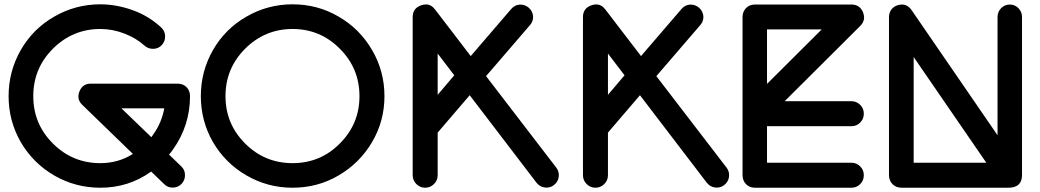

<svg xmlns="http://www.w3.org/2000/svg" viewBox="-20 -815 4836 893"><path d="M446.8 -794.9C369.6 -794.9 298.3 -775.9 232.4 -737.8C166.5 -700.2 114.7 -648.4 76.7 -582.5C39.1 -516.6 20 -445.3 20 -367.7C20 -290.5 39.1 -219.2 76.7 -153.8C114.7 -88.9 166.5 -37.1 231.9 1C297.9 39.1 369.1 58.1 446.8 58.1C534.2 58.1 613.3 33.2 683.1 -17.1L743.2 41C754.4 52.2 767.6 57.6 782.7 57.6H784.2C800.3 57.1 813.5 51.3 824.7 40C835 28.8 840.3 15.6 840.3 0.5C840.8 -16.1 835 -29.8 823.2 -41L766.1 -96.2C772.9 -103.5 778.8 -110.8 784.2 -119.1C837.4 -193.8 863.8 -276.9 863.8 -368.2C863.8 -401.4 840.3 -425.8 807.1 -425.8H402.8C377 -426.3 359.4 -414.1 349.6 -390.1C346.2 -381.8 344.7 -374 344.7 -366.7C344.2 -352.1 350.6 -338.9 362.8 -327.1L598.1 -99.1C552.7 -70.3 502 -56.2 446.8 -56.2C360.8 -56.2 287.1 -86.4 226.1 -147.5C165 -208.5 134.8 -281.7 134.8 -367.7C134.8 -454.1 165 -527.3 226.1 -588.4C287.1 -649.4 360.8 -680.2 446.8 -680.2C485.4 -680.2 522.9 -672.9 559.1 -658.7C595.7 -644.5 626.5 -626 651.9 -603C663.1 -592.8 676.3 -587.9 691.4 -587.9H693.8C710 -588.4 723.1 -594.7 733.4 -606.4C743.2 -617.7 748 -630.4 748 -645C748 -662.1 741.7 -676.8 729 -688C689.5 -724.1 645 -751 594.7 -768.6C544.9 -786.1 495.6 -794.9 446.8 -794.9ZM744.1 -311C735.8 -265.6 718.3 -224.6 690.9 -187L684.1 -176.8L544.9 -311Z M970.7 -153.8C1008.8 -88.9 1060.5 -37.1 1126.5 1C1192.4 39.1 1263.7 58.1 1340.8 58.1C1418.5 58.1 1489.7 39.1 1554.7 1C1620.1 -37.1 1671.9 -88.9 1710.4 -153.8C1749 -219.2 1768.1 -290.5 1768.1 -367.7C1768.1 -445.3 1749 -516.6 1710.4 -582.5C1671.9 -648.4 1620.1 -700.2 1554.7 -737.8C1489.7 -775.9 1418.5 -794.9 1340.8 -794.9C1263.7 -794.9 1192.4 -775.9 1126.5 -737.8C1060.5 -700.2 1008.8 -648.4 970.7 -582.5C933.1 -516.6 914.1 -445.3 914.1 -367.7C914.1 -290.5 933.1 -219.2 970.7 -153.8ZM1120.1 -588.4C1181.2 -649.4 1254.9 -680.2 1340.8 -680.2C1426.8 -680.2 1500 -649.4 1560.5 -588.4C1621.6 -527.3 1651.9 -454.1 1651.9 -367.7C1651.9 -281.7 1621.6 -208.5 1560.5 -147.5C1500 -86.4 1426.8 -56.2 1340.8 -56.2C1254.9 -56.2 1181.2 -86.4 1120.1 -147.5C1059.1 -208.5 1028.8 -281.7 1028.8 -367.7C1028.8 -454.1 1059.1 -527.3 1120.1 -588.4Z M1899.4 0C1899.4 16.1 1905.3 29.8 1916.5 41C1927.7 52.2 1941.4 58.1 1957.5 58.1C1973.6 58.1 1987.3 52.2 1998.5 41C2009.8 29.8 2015.6 16.1 2015.6 0V-198.2L2164.6 -372.1L2475.6 35.2C2485.8 47.9 2498.5 55.2 2514.2 57.1C2516.6 57.6 2519.5 57.6 2522 57.6C2534.7 57.6 2546.4 53.7 2556.6 45.4C2569.3 35.6 2576.7 22.9 2578.6 7.3C2579.1 4.9 2579.1 2 2579.1 -0.5C2579.1 -13.2 2575.2 -24.9 2567.4 -35.2L2240.7 -460.9L2445.8 -699.2C2455.1 -710 2459.5 -722.2 2459.5 -736.3C2459 -753.4 2452.1 -768.1 2439 -779.3C2427.7 -788.6 2415.5 -793.5 2401.4 -793.5H2397C2381.3 -792.5 2368.2 -785.6 2357.4 -772.9L2169.4 -554.2L2003.4 -771C1991.7 -786.6 1977.5 -794.4 1960.9 -794.4C1953.6 -794.4 1946.3 -793 1939 -790.5C1912.6 -781.2 1899.4 -763.2 1899.4 -735.8ZM2015.6 -565.9 2092.8 -464.8 2015.6 -374Z M2691.4 0C2691.4 16.1 2697.3 29.8 2708.5 41C2719.7 52.2 2733.4 58.1 2749.5 58.1C2765.6 58.1 2779.3 52.2 2790.5 41C2801.8 29.8 2807.6 16.1 2807.6 0V-198.2L2956.5 -372.1L3267.6 35.2C3277.8 47.9 3290.5 55.2 3306.2 57.1C3308.6 57.6 3311.5 57.6 3314 57.6C3326.7 57.6 3338.4 53.7 3348.6 45.4C3361.3 35.6 3368.7 22.9 3370.6 7.3C3371.1 4.9 3371.1 2 3371.1 -0.5C3371.1 -13.2 3367.2 -24.9 3359.4 -35.2L3032.7 -460.9L3237.8 -699.2C3247.1 -710 3251.5 -722.2 3251.5 -736.3C3251 -753.4 3244.1 -768.1 3231 -779.3C3219.7 -788.6 3207.5 -793.5 3193.4 -793.5H3189C3173.3 -792.5 3160.2 -785.6 3149.4 -772.9L2961.4 -554.2L2795.4 -771C2783.7 -786.6 2769.5 -794.4 2752.9 -794.4C2745.6 -794.4 2738.3 -793 2731 -790.5C2704.6 -781.2 2691.4 -763.2 2691.4 -735.8ZM2807.6 -565.9 2884.8 -464.8 2807.6 -374Z M3433.6 0C3433.6 33.2 3457.5 58.1 3490.7 58.1H3940.4C3956.5 58.1 3970.2 52.2 3981 41C3992.2 29.8 3997.6 16.1 3997.6 0C3997.6 -16.1 3992.2 -29.8 3981 -41C3969.7 -52.2 3956.5 -58.1 3940.4 -58.1H3547.4V-228H3940.4C3956.5 -228 3970.2 -233.9 3981 -245.1C3992.2 -256.3 3997.6 -270 3997.6 -286.1C3997.6 -302.2 3992.2 -315.9 3981 -327.1C3969.7 -338.4 3956.5 -344.2 3940.4 -344.2H3629.4L3981.4 -694.8C3993.2 -707 3999 -719.7 3999 -733.9C3999 -741.7 3997.1 -750 3993.7 -758.3C3983.4 -782.2 3965.8 -793.9 3940.4 -793.9H3490.7C3457.5 -793.9 3433.6 -769 3433.6 -735.8ZM3547.4 -678.2H3801.8L3547.4 -424.8Z M4114.7 0C4114.7 33.2 4139.2 58.1 4172.4 58.1H4669.4C4711.9 58.1 4733.4 38.6 4733.4 0V-735.8C4733.4 -752 4728 -765.6 4716.8 -776.9C4706.1 -788.1 4692.4 -793.9 4676.3 -793.9C4644.5 -793.9 4619.6 -767.6 4619.6 -735.8V-186L4219.7 -768.1C4207.5 -785.2 4192.9 -793.9 4174.8 -793.9C4168.9 -793.9 4162.6 -793 4155.8 -791C4130.4 -783.2 4114.7 -762.7 4114.7 -735.8ZM4229.5 -549.8 4567.4 -58.1H4229.5Z"/></svg>

Font: Nemoy
Style: Bold
Weight: 700
Designer: BSozoo
Foundry: BSozoo
Version: Version 001.000